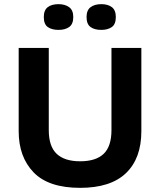

<svg xmlns="http://www.w3.org/2000/svg" viewBox="-20 -891 771 925"><path d="M366 14Q214 14 142 -60.5Q70 -135 70 -259V-660H215V-264Q215 -186 253 -150Q291 -114 366 -114Q442 -114 479.5 -150Q517 -186 517 -264V-660H661V-259Q661 -128 587 -57Q513 14 366 14ZM468 -747Q435 -747 416 -761Q397 -775 397 -809Q397 -842 416.5 -856.5Q436 -871 468 -871Q500 -871 519 -856.5Q538 -842 538 -809Q538 -774 518.5 -760.5Q499 -747 468 -747ZM262 -747Q230 -747 210.5 -760.5Q191 -774 191 -809Q191 -842 210 -856.5Q229 -871 262 -871Q293 -871 313 -856.5Q333 -842 333 -809Q333 -775 313.5 -761Q294 -747 262 -747Z"/></svg>

Font: Bricolage Grotesque 10pt Bricolage Grotesque 10pt Regular
Style: Bold
Weight: 700
Designer: Mathieu Triay
Foundry: Atelier Triay
Version: Version 1.000; ttfautohint (v1.8.4.7-5d5b);gftools[0.9.32]